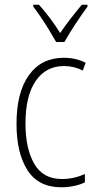

<svg xmlns="http://www.w3.org/2000/svg" viewBox="-20 -784 406 814"><path d="M240 10Q143 10 96.5 -62.5Q50 -135 50 -259Q50 -393 103 -466Q156 -539 250 -539Q302 -539 343 -518L331 -485Q294 -504 251 -504Q175 -504 131.5 -441Q88 -378 88 -260Q88 -155 125 -90Q162 -25 243 -25Q292 -25 340 -46V-11Q320 -1 293.5 4.5Q267 10 240 10ZM218 -606Q205 -629 188 -657Q171 -685 153 -711.5Q135 -738 121 -756V-764H145Q167 -740 191.5 -707.5Q216 -675 235 -644Q257 -676 279 -704.5Q301 -733 327 -764H351V-756Q328 -725 300 -682.5Q272 -640 253 -606Z"/></svg>

Font: Noto Sans Sinhala Condensed ExtraLight
Style: Regular
Weight: 200
Width: 3
Designer: Jelle Bosma - Monotype Design Team
Foundry: Monotype Imaging Inc.
Version: Version 2.006; ttfautohint (v1.8.4.7-5d5b)